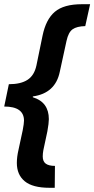

<svg xmlns="http://www.w3.org/2000/svg" viewBox="-20 -734 448 912"><path d="M60 40Q60 11 68 -23L88 -116Q94 -148 94 -161Q94 -228 0 -228L22 -334Q79 -334 111 -355Q143 -376 153 -423L182 -564Q198 -642 240.5 -678Q283 -714 369 -714H408L385 -610Q345 -609 325 -595Q305 -581 296 -540L264 -393Q243 -291 136 -276V-272Q212 -249 212 -168Q212 -149 205 -110L186 -21Q183 -5 183 9Q183 33 197.5 43.5Q212 54 241 54L240 158H215Q135 158 97.5 127Q60 96 60 40Z"/></svg>

Font: Noto Sans Display
Style: Bold Italic
Weight: 700
Italic angle: -12°
Designer: Monotype Design team
Foundry: Monotype Imaging Inc.
Version: Version 1.000